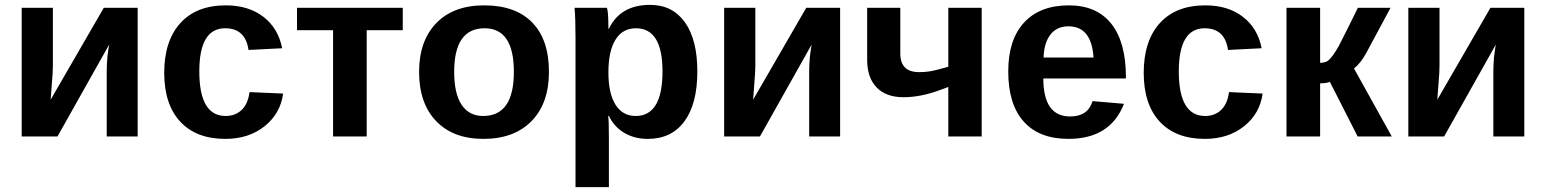

<svg xmlns="http://www.w3.org/2000/svg" viewBox="-20 -560 6346 788"><path d="M69 -528H197V-291Q197 -263 193 -219L188 -151L406 -528H545V0H418V-269Q418 -294 421 -328Q426 -368 428 -377L216 0H69Z M905 10Q785 10 719.5 -61Q654 -132 654 -261Q654 -392 720 -465Q786 -538 907 -538Q1000 -538 1061 -491Q1122 -444 1138 -362L1000 -355Q987 -444 904 -444Q798 -444 798 -267Q798 -84 906 -84Q946 -84 972 -109Q998 -134 1004 -182L1142 -176Q1131 -94 1066 -42Q1001 10 905 10Z M1199 -436V-528H1633V-436H1485V0H1347V-436Z M2233 -265Q2233 -136 2161.5 -63Q2090 10 1964 10Q1840 10 1770 -63Q1700 -136 1700 -265Q1700 -392 1770.5 -465Q1841 -538 1967 -538Q2096 -538 2164.5 -467.5Q2233 -397 2233 -265ZM2089 -265Q2089 -444 1969 -444Q1844 -444 1844 -265Q1844 -176 1874.5 -130Q1905 -84 1963 -84Q2089 -84 2089 -265Z M2842 -267Q2842 -134 2789 -62Q2736 10 2639 10Q2584 10 2542.5 -14.5Q2501 -39 2479 -84H2476Q2479 -69 2479 5V208H2342V-407Q2342 -487 2338 -528H2471Q2477 -512 2477 -442H2479Q2526 -540 2648 -540Q2740 -540 2791 -468.5Q2842 -397 2842 -267ZM2699 -267Q2699 -444 2590 -444Q2535 -444 2506 -397Q2477 -350 2477 -263Q2477 -177 2506 -130.5Q2535 -84 2589 -84Q2699 -84 2699 -267Z M2952 -528H3080V-291Q3080 -263 3076 -219L3071 -151L3289 -528H3428V0H3301V-269Q3301 -294 3304 -328Q3309 -368 3311 -377L3099 0H2952Z M3539 -528H3675V-340Q3675 -264 3752 -264Q3776 -264 3795 -267Q3820 -271 3872 -286V-528H4009V0H3872V-203L3831 -188Q3756 -161 3688 -161Q3617 -161 3578 -201Q3539 -241 3539 -314Z M4365 10Q4245 10 4181.5 -61Q4118 -132 4118 -267Q4118 -397 4183 -467.5Q4248 -538 4367 -538Q4481 -538 4541 -462.5Q4601 -387 4601 -242V-238H4262Q4262 -82 4372 -82Q4445 -82 4464 -145L4593 -134Q4537 10 4365 10ZM4365 -452Q4318 -452 4291.5 -418.5Q4265 -385 4263 -324H4468Q4460 -452 4365 -452Z M4925 10Q4805 10 4739.5 -61Q4674 -132 4674 -261Q4674 -392 4740 -465Q4806 -538 4927 -538Q5020 -538 5081 -491Q5142 -444 5158 -362L5020 -355Q5007 -444 4924 -444Q4818 -444 4818 -267Q4818 -84 4926 -84Q4966 -84 4992 -109Q5018 -134 5024 -182L5162 -176Q5151 -94 5086 -42Q5021 10 4925 10Z M5260 0V-528H5398V-302Q5418 -303 5427.5 -309Q5437 -315 5449 -331Q5459 -344 5474 -370Q5504 -428 5553 -528H5687L5587 -342Q5564 -300 5537 -279L5692 0H5552L5438 -224Q5423 -218 5398 -218V0Z M5760 -528H5888V-291Q5888 -263 5884 -219L5879 -151L6097 -528H6236V0H6109V-269Q6109 -294 6112 -328Q6117 -368 6119 -377L5907 0H5760Z"/></svg>

Font: Libra Sans
Style: Bold
Weight: 700
Foundry: Context Ltd
Version: Version 1.000